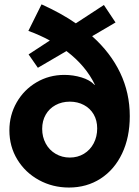

<svg xmlns="http://www.w3.org/2000/svg" viewBox="-20 -841 629 869"><path d="M22.5 -251Q22.5 -319.8 55.4 -377.4Q88.4 -435.1 145.3 -468.5Q202.1 -502 271.5 -502Q311 -502 348.6 -490.7Q386.2 -479.5 407.7 -457H409.7Q368.7 -543 280.8 -609.9L151.4 -534.2L109.4 -594.7L205.6 -657.7Q159.7 -682.6 108.4 -701.2L168 -821.3Q257.8 -780.8 323.2 -735.4L450.2 -818.4L502.9 -739.3L397 -677.2Q480.5 -602.5 523.9 -511.5Q567.4 -420.4 567.4 -315.4Q567.4 -219.2 532.5 -146Q497.6 -72.8 435.1 -32.5Q372.6 7.8 292 7.8Q218.3 7.8 156.5 -25.9Q94.7 -59.6 58.6 -118.7Q22.5 -177.7 22.5 -251ZM419.9 -259.8Q419.9 -295.9 404.1 -323.2Q388.2 -350.6 359.9 -365.7Q331.5 -380.9 295.9 -380.9Q259.8 -380.9 231.2 -365.2Q202.6 -349.6 186.8 -321.8Q170.9 -293.9 170.9 -257.8Q170.9 -221.2 187 -191.4Q203.1 -161.6 231.9 -144.8Q260.7 -127.9 295.9 -127.9Q331.5 -127.9 359.9 -145Q388.2 -162.1 404.1 -192.4Q419.9 -222.7 419.9 -259.8Z"/></svg>

Font: Reddit Sans Strawberry ExBold
Style: Regular
Weight: 800
Designer: Stephen Hutchings
Foundry: Reddit
Version: Version 1.013